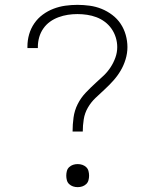

<svg xmlns="http://www.w3.org/2000/svg" viewBox="-20 -763 640 791"><path d="M279 -221Q279 -250 283 -279Q287 -308 300 -334Q313 -360 333.5 -381.5Q354 -403 376 -423Q392 -437 408 -452.5Q424 -468 436 -486.5Q448 -505 455.5 -526Q463 -547 463 -569Q463 -589 457 -608.5Q451 -628 439.5 -644.5Q428 -661 412 -673Q396 -685 377.5 -692Q359 -699 339 -702Q319 -705 299 -705Q279 -705 259.5 -702Q240 -699 221 -692Q202 -685 186 -673.5Q170 -662 158.5 -645.5Q147 -629 141.5 -609.5Q136 -590 136 -571Q136 -569 136 -568Q136 -567 136 -565H93Q93 -567 93 -568.5Q93 -570 93 -572Q93 -597 100 -621.5Q107 -646 121.5 -667Q136 -688 156.5 -703Q177 -718 200.5 -727Q224 -736 249 -739.5Q274 -743 299 -743Q324 -743 349.5 -739.5Q375 -736 398.5 -726.5Q422 -717 442.5 -701.5Q463 -686 477 -665Q491 -644 498 -619Q505 -594 505 -569Q505 -544 497.5 -519Q490 -494 477 -472Q464 -450 447 -431Q430 -412 411 -394.5Q392 -377 373.5 -359.5Q355 -342 342 -319.5Q329 -297 325 -271.5Q321 -246 321 -221ZM300 8Q290 8 281 5Q272 2 265 -4.5Q258 -11 255.5 -20.5Q253 -30 253 -39Q253 -49 255.5 -58.5Q258 -68 265 -74.5Q272 -81 281 -84Q290 -87 300 -87Q310 -87 319 -84Q328 -81 335 -74.5Q342 -68 344.5 -58.5Q347 -49 347 -39Q347 -30 344.5 -20.5Q342 -11 335 -4.5Q328 2 319 5Q310 8 300 8Z"/></svg>

Font: Iosevka Curly XLtEx
Style: Regular
Weight: 200
Width: 7
Monospace: yes
Designer: Belleve Invis
Foundry: Belleve Invis
Version: Version 11.1.0; ttfautohint (v1.8.3)